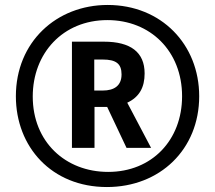

<svg xmlns="http://www.w3.org/2000/svg" viewBox="-20 -744 868 774"><path d="M411 10C625 10 783 -142 783 -356C783 -565 630 -724 414 -724C208 -724 44 -575 44 -356C44 -152 188 10 411 10ZM416 -51C244 -51 112 -172 112 -355C112 -529 233 -663 413 -663C586 -663 714 -538 714 -356C714 -180 593 -51 416 -51ZM270 -148H361V-313H412L490 -148H589L493 -330C542 -353 563 -392 563 -448C563 -534 506 -576 399 -576H270ZM394 -379H360V-504H394C448 -504 470 -487 470 -444C470 -399 441 -379 394 -379Z"/></svg>

Font: Noto Sans Arabic UI XCn SmBd
Style: Regular
Weight: 600
Width: 2
Designer: Monotype Design Team, Nadine Chahine and Nizar Qandah
Foundry: Monotype Imaging Inc.
Version: Version 2.010